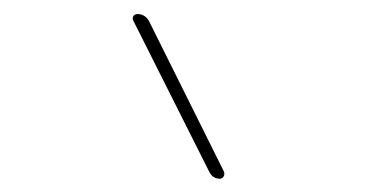

<svg xmlns="http://www.w3.org/2000/svg" viewBox="-20 -830 540 279"><path d="M284.2 -580.1 173.8 -799.8Q171.9 -803.7 173.8 -806.6Q175.8 -809.6 179.7 -809.6Q190.4 -809.6 196.3 -799.8L305.7 -580.1Q306.6 -576.2 304.7 -573.2Q302.7 -570.3 299.8 -570.3Q289.1 -570.3 284.2 -580.1Z"/></svg>

Font: Rounded-X Mgen+ 2m thin
Style: Regular
Weight: 100
Designer: [Source Han Sans]
Ryoko NISHIZUKA  (kana & ideographs); Paul D. Hunt (Latin, Greek & Cyrillic); Wenlong ZHANG  (bopomofo
Version: Version 1.059.20150602